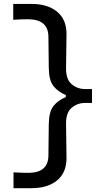

<svg xmlns="http://www.w3.org/2000/svg" viewBox="-20 -834 502 978"><path d="M48.8 124.5V43.9Q74.2 45.4 94.5 45.9Q114.7 46.4 128.9 46.4Q226.1 44.4 226.6 -42L228.5 -202.6Q229.5 -264.6 252 -293.5Q274.4 -322.3 315.4 -339.8V-349.6Q274.4 -367.2 252 -396Q229.5 -424.8 228.5 -486.8L226.6 -647Q226.1 -732.9 128.9 -735.8Q115.2 -735.8 95 -735.6Q74.7 -735.4 47.4 -733.4V-814H141.1Q222.7 -814 270.8 -774.4Q318.8 -734.9 318.8 -661.1Q318.8 -616.7 317.6 -572.8Q316.4 -528.8 316.4 -484.9Q316.4 -428.7 345.7 -404.5Q375 -380.4 413.1 -380.4H448.7V-309.6H413.1Q375 -309.6 345.7 -285.6Q316.4 -261.7 316.4 -205.1Q316.4 -160.6 317.6 -116.5Q318.8 -72.3 318.8 -28.3Q318.8 45.4 270.8 85Q222.7 124.5 141.1 124.5Z"/></svg>

Font: Pinar-DS2-FD Medium
Style: Regular
Weight: 500
Designer: Amin Abedi
Version: Version 3.000